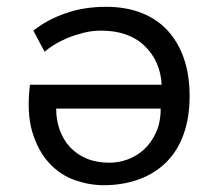

<svg xmlns="http://www.w3.org/2000/svg" viewBox="-20 -532 640 564"><path d="M78 -442Q118 -474 172.5 -493Q227 -512 291 -512Q351 -512 397 -493.5Q443 -475 474 -440.5Q505 -406 521 -358Q537 -310 537 -250Q537 -187 519.5 -138Q502 -89 469 -56Q436 -23 389 -5.5Q342 12 284 12Q242 12 199.5 -3Q157 -18 124.5 -53Q92 -88 75 -144Q58 -200 68 -283H455Q451 -353 404.5 -397.5Q358 -442 277 -442Q250 -442 224.5 -435.5Q199 -429 177.5 -420Q156 -411 138.5 -400Q121 -389 111 -380ZM302 -54Q328 -54 354.5 -63.5Q381 -73 402.5 -92.5Q424 -112 438 -142Q452 -172 452 -213H145Q145 -179 155.5 -150Q166 -121 186 -99.5Q206 -78 235 -66Q264 -54 302 -54Z"/></svg>

Font: PT Mono
Style: Regular
Weight: 400
Monospace: yes
Designer: A.Korolkova, I.Chaeva
Foundry: ParaType Ltd
Version: Version 1.001W OFL